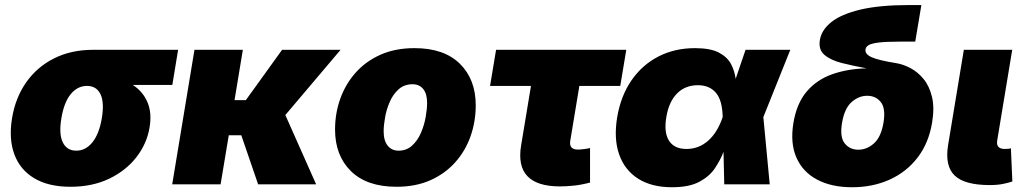

<svg xmlns="http://www.w3.org/2000/svg" viewBox="-20 -748 4173 779"><path d="M265.6 9.8Q176.8 9.8 119.1 -24.7Q61.5 -59.1 38.3 -121.6Q15.1 -184.1 28.8 -268.1Q42.5 -351.6 86.4 -414.1Q130.4 -476.6 199.5 -511.2Q268.6 -545.9 357.4 -545.9H702.6L679.2 -403.3H519Q560.1 -376.5 578.4 -333Q596.7 -289.6 586.9 -231.4Q576.2 -165.5 533.7 -110.6Q491.2 -55.7 422.9 -22.9Q354.5 9.8 265.6 9.8ZM333 -399.4Q294.4 -399.4 267.1 -366.2Q239.7 -333 229 -268.1Q218.3 -204.6 234.6 -170.7Q251 -136.7 289.6 -136.7Q327.6 -136.7 355 -170.7Q382.3 -204.6 393.1 -268.1Q403.8 -333 387.5 -366.2Q371.1 -399.4 333 -399.4Z M965.3 -545.9 931.6 -341.8H977.5L1124.5 -545.9H1361.8L1137.7 -281.2L1262.7 0H1027.3L959 -199.2H908.2L875 0H678.7L769 -545.9Z M1588.9 9.8Q1468.3 9.8 1403.8 -53.7Q1339.4 -117.2 1339.4 -222.2Q1339.4 -288.6 1360.8 -348.1Q1382.3 -407.7 1423.6 -453.9Q1464.8 -500 1524.7 -526.4Q1584.5 -552.7 1661.6 -552.7Q1781.7 -552.7 1845.9 -489.3Q1910.2 -425.8 1910.2 -320.8Q1910.2 -254.9 1889.2 -195.3Q1868.2 -135.7 1827.1 -89.6Q1786.1 -43.5 1726.3 -16.8Q1666.5 9.8 1588.9 9.8ZM1596.7 -136.7Q1629.4 -136.7 1651.9 -157.2Q1674.3 -177.7 1687.7 -208.7Q1701.2 -239.7 1707 -272.7Q1712.9 -305.7 1712.9 -330.1Q1712.9 -367.7 1697 -387Q1681.2 -406.2 1653.8 -406.2Q1620.6 -406.2 1597.9 -386.2Q1575.2 -366.2 1561.8 -335.7Q1548.3 -305.2 1542.5 -272.7Q1536.6 -240.2 1536.6 -215.3Q1536.6 -177.2 1553 -157Q1569.3 -136.7 1596.7 -136.7Z M2252 8.3Q2066.9 8.3 2094.2 -157.2L2134.3 -399.4H1968.3L1992.7 -545.9H2521L2496.6 -399.4H2330.6L2293.5 -175.3Q2288.6 -141.1 2325.2 -141.1Q2334 -141.1 2351.1 -143.3Q2368.2 -145.5 2374 -147.5V-7.3Q2338.9 2 2308.6 5.1Q2278.3 8.3 2252 8.3Z M2706.5 11.7Q2624 11.7 2569.3 -22.9Q2514.6 -57.6 2492.2 -121.1Q2469.7 -184.6 2483.9 -271.5Q2498.5 -358.4 2541.7 -421.4Q2585 -484.4 2651.1 -518.6Q2717.3 -552.7 2799.8 -552.7Q2862.8 -552.7 2897.2 -534.4Q2931.6 -516.1 2946.3 -487.5Q2960.9 -459 2964.8 -428.2L3004.9 -545.9H3186.5L3077.1 -272.9L3103 0H2918.5L2915.5 -131.8Q2902.8 -98.6 2880.6 -65.4Q2858.4 -32.2 2817.1 -10.3Q2775.9 11.7 2706.5 11.7ZM2912.1 -272.9V-274.4Q2910.6 -341.3 2884.5 -371.8Q2858.4 -402.3 2811.5 -402.3Q2760.3 -402.3 2727.1 -368.9Q2693.8 -335.4 2683.6 -273.4Q2672.9 -210.9 2694.3 -177.2Q2715.8 -143.6 2765.1 -143.6Q2814.9 -143.6 2852.8 -176.8Q2890.6 -210 2911.6 -271.5Z M3437 11.7Q3353.5 11.7 3295.2 -19.3Q3236.8 -50.3 3211.2 -108.9Q3185.5 -167.5 3199.2 -250Q3212.4 -328.6 3252.9 -376.5Q3293.5 -424.3 3355.7 -446.5Q3418 -468.8 3496.1 -470.7Q3494.6 -471.2 3493.7 -471.2Q3440.4 -481 3395.3 -492.4Q3350.1 -503.9 3325 -525.4Q3299.8 -546.9 3306.6 -586.4Q3313.5 -627 3353.3 -658.7Q3393.1 -690.4 3470.7 -709Q3548.3 -727.5 3668.5 -727.5H3718.3L3693.4 -579.1H3630.4Q3572.8 -579.1 3543.5 -575.2Q3514.2 -571.3 3503.7 -564.5Q3493.2 -557.6 3491.7 -548.3Q3488.3 -528.8 3515.9 -516.1Q3543.5 -503.4 3616.7 -491.7Q3644 -487.3 3673.6 -471.9Q3703.1 -456.5 3726.8 -428Q3750.5 -399.4 3761.2 -355.5Q3772 -311.5 3761.7 -250Q3748 -167.5 3703.1 -108.9Q3658.2 -50.3 3589.6 -19.3Q3521 11.7 3437 11.7ZM3462.4 -140.6Q3497.1 -140.6 3525.9 -166.3Q3554.7 -191.9 3564.5 -250Q3574.2 -308.1 3553.7 -333.7Q3533.2 -359.4 3498.5 -359.4Q3463.9 -359.4 3435.1 -333.7Q3406.2 -308.1 3396.5 -250Q3386.7 -191.9 3407.2 -166.3Q3427.7 -140.6 3462.4 -140.6Z M3996.1 2.9Q3893.6 2.9 3853.3 -35.9Q3813 -74.7 3826.7 -159.2L3890.6 -545.9H4086.9L4025.9 -177.7Q4020.5 -143.6 4056.6 -143.6Q4074.2 -143.6 4081.5 -146.5L4087.4 -11.7Q4075.2 -7.3 4051.5 -2.2Q4027.8 2.9 3996.1 2.9Z"/></svg>

Font: Inter Black
Style: Italic
Weight: 900
Italic angle: -9.39999°
Designer: Rasmus Andersson
Foundry: rsms
Version: Version 4.000;git-a52131595